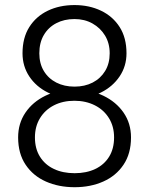

<svg xmlns="http://www.w3.org/2000/svg" viewBox="-20 -741 597 770"><path d="M279.3 9.8Q215.3 9.8 164.1 -12.9Q112.8 -35.6 82.8 -80.3Q52.7 -125 52.7 -189.9Q52.7 -246.1 82 -289.3Q111.3 -332.5 162.4 -357.2Q213.4 -381.8 278.3 -381.8Q342.8 -381.8 394.3 -357.2Q445.8 -332.5 475.6 -289.3Q505.4 -246.1 505.4 -189.9Q505.4 -125 475.3 -80.3Q445.3 -35.6 394 -12.9Q342.8 9.8 279.3 9.8ZM279.3 -46.4Q326.2 -46.4 361.8 -63.2Q397.5 -80.1 417.5 -112.3Q437.5 -144.5 437.5 -189.9Q437.5 -233.9 417 -267.1Q396.5 -300.3 360.4 -318.6Q324.2 -336.9 278.3 -336.9Q231.9 -336.9 196.3 -318.6Q160.6 -300.3 140.4 -267.1Q120.1 -233.9 120.1 -189.9Q120.1 -144.5 140.4 -112.3Q160.6 -80.1 196.5 -63.2Q232.4 -46.4 279.3 -46.4ZM278.8 -346.7Q218.8 -346.7 171.6 -370.1Q124.5 -393.6 97.4 -434.6Q70.3 -475.6 70.3 -527.3Q70.3 -589.4 97.4 -632.3Q124.5 -675.3 171.6 -698Q218.8 -720.7 278.8 -720.7Q337.9 -720.7 385.3 -698Q432.6 -675.3 460 -632.3Q487.3 -589.4 487.3 -527.3Q487.3 -475.6 459.7 -434.6Q432.1 -393.6 385 -370.1Q337.9 -346.7 278.8 -346.7ZM278.8 -393.6Q319.8 -393.6 351.6 -409.9Q383.3 -426.3 401.6 -456.3Q419.9 -486.3 419.9 -527.3Q419.9 -567.4 401.4 -598.1Q382.8 -628.9 351.1 -646.7Q319.3 -664.6 278.8 -664.6Q237.3 -664.6 205.6 -647.9Q173.8 -631.3 155.8 -600.6Q137.7 -569.8 137.7 -527.3Q137.7 -486.3 155.8 -456.3Q173.8 -426.3 205.8 -409.9Q237.8 -393.6 278.8 -393.6Z"/></svg>

Font: Heebo Light
Style: Regular
Weight: 300
Designer: Oded Ezer
Foundry: Ezer Type House
Version: Version 3.100